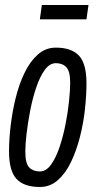

<svg xmlns="http://www.w3.org/2000/svg" viewBox="-20 -736 387 766"><path d="M139 10Q76 10 46 -22Q16 -54 16 -132Q16 -179 22.5 -234.5Q29 -290 42.5 -345Q56 -400 78 -445.5Q100 -491 131 -518.5Q162 -546 203 -546Q265 -546 295 -514Q325 -482 325 -404Q325 -357 319 -301Q313 -245 299 -190Q285 -135 263.5 -90Q242 -45 211 -17.5Q180 10 139 10ZM139 -52Q164 -52 183.5 -79Q203 -106 217.5 -149Q232 -192 241.5 -240.5Q251 -289 255.5 -333Q260 -377 260 -406Q260 -452 244.5 -468Q229 -484 203 -484Q178 -484 158.5 -457Q139 -430 124.5 -387Q110 -344 100.5 -295Q91 -246 86 -202.5Q81 -159 81 -132Q81 -84 96.5 -68Q112 -52 139 -52ZM139 -659 147 -716H333L325 -659Z"/></svg>

Font: Georama Condensed
Style: Italic
Weight: 400
Width: 3
Italic angle: -9°
Designer: Jean-Baptiste Levee
Foundry: Production Type
Version: Version 1.000